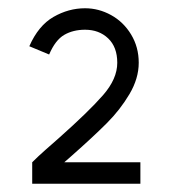

<svg xmlns="http://www.w3.org/2000/svg" viewBox="-20 -892 416 465"><path d="M123 -558Q195 -622 229.5 -661.5Q264 -701 264 -740Q264 -778 242 -799Q220 -820 186 -820Q157 -820 135.5 -807.5Q114 -795 99 -760L51 -780Q73 -830 109.5 -851Q146 -872 186 -872Q219 -872 249 -855.5Q279 -839 297.5 -808.5Q316 -778 316 -740Q316 -702 293.5 -664Q271 -626 238.5 -593.5Q206 -561 154 -515Q112 -479 94 -461L58 -499Q73 -514 89.5 -528.5Q106 -543 123 -558ZM58 -499H320V-447H58Z"/></svg>

Font: SUIT Variable
Style: Regular
Weight: 400
Designer: Sunn Youn; Korean Glyphs from Source Han Sans (Sandoll Communications; Soo-young Jang, Joo-yeon Kang)
Foundry: Sunn
Version: Version 1.150;FEAKit 1.0